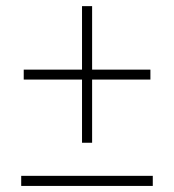

<svg xmlns="http://www.w3.org/2000/svg" viewBox="-20 -612 573 632"><path d="M250 -591.8H283.2V-382.8H475.1V-350.1H283.2V-142.1H250V-350.1H58.1V-382.8H250ZM482.9 -33.2V0H49.8V-33.2Z"/></svg>

Font: Resagokr
Style: Light
Weight: 300
Designer: gluk
Foundry: gluk
Version: Version 0.95